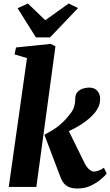

<svg xmlns="http://www.w3.org/2000/svg" viewBox="-20 -1067 629 1096"><path d="M30 0 134 -735.5 63 -756.5 71.5 -796 269.5 -816.5 296.5 -802.5 187.5 0ZM423 9Q395.5 9 376.5 1.8Q357.5 -5.5 346 -19Q334.5 -32.5 327.5 -49.5L233.5 -297.5Q258 -311 281.2 -324.8Q304.5 -338.5 329.5 -360.8Q354.5 -383 383 -420Q397 -438 403.2 -458.2Q409.5 -478.5 409.5 -501.5Q409.5 -527.5 422.5 -541.8Q435.5 -556 454 -561.5Q472.5 -567 488.5 -567Q519.5 -567 535.5 -548.5Q551.5 -530 551.5 -505Q552 -478.5 543 -459Q534 -439.5 523.5 -426Q506.5 -405 483.5 -386Q460.5 -367 434.8 -351.2Q409 -335.5 383 -323.2Q357 -311 333.5 -302L354.5 -356.5L464.5 -132.5Q476.5 -110 490.5 -98.8Q504.5 -87.5 516.5 -87.5Q525.5 -87.5 542.2 -93Q559 -98.5 573 -109.5L589 -76Q580 -64 556.2 -43.8Q532.5 -23.5 498.5 -7.2Q464.5 9 423 9ZM185 -853.5 80.5 -1020 139 -1047Q164 -1023 189 -999.2Q214 -975.5 238.5 -951.5Q272 -975.5 305.2 -999.2Q338.5 -1023 372 -1047L425.5 -1021L265.5 -853.5Z"/></svg>

Font: Merriweather 20pt Black
Style: Italic
Weight: 900
Italic angle: -7.8°
Version: Version 2.101